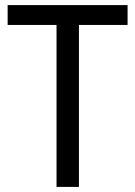

<svg xmlns="http://www.w3.org/2000/svg" viewBox="-20 -734 532 754"><path d="M290 0H202V-636H10V-714H481V-636H290Z"/></svg>

Font: Noto Sans Arabic SemiCondensed
Style: Regular
Weight: 400
Width: 4
Designer: Monotype Design Team, Nadine Chahine, Nizar Qandah and Khaled Hosny
Foundry: Monotype Imaging Inc.
Version: Version 2.012